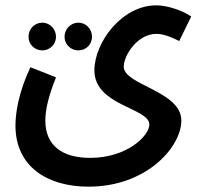

<svg xmlns="http://www.w3.org/2000/svg" viewBox="-20 -470 759 720"><path d="M38 1C38 155 158 230 312 230C530 230 660 81 660 -18C660 -129 444 -151 444 -220C444 -261 494 -343 567 -343C597 -343 633 -326 652 -316L697 -408C666 -430 608 -450 566 -450C437 -450 334 -311 334 -206C334 -73 540 -66 540 -3C540 39 457 122 318 122C215 122 150 77 150 -18C150 -59 162 -110 190 -180L94 -218C47 -118 38 -41 38 1ZM274 -281C303 -281 325 -304 325 -332C325 -361 303 -385 274 -385C245 -385 222 -361 222 -332C222 -304 245 -281 274 -281ZM139 -281C167 -281 190 -304 190 -332C190 -361 167 -385 139 -385C109 -385 87 -361 87 -332C87 -304 109 -281 139 -281Z"/></svg>

Font: Noto Sans Arabic UI XCn SmBd
Style: Regular
Weight: 600
Width: 2
Designer: Monotype Design Team, Nadine Chahine and Nizar Qandah
Foundry: Monotype Imaging Inc.
Version: Version 2.010